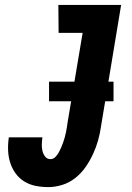

<svg xmlns="http://www.w3.org/2000/svg" viewBox="-20 -755 540 783"><path d="M177 8Q150 8 125 3Q100 -2 79 -15Q58 -28 43.5 -48Q29 -68 21.5 -92Q14 -116 13 -142Q12 -168 16 -195H153Q151 -181 150.5 -167Q150 -153 153 -140Q156 -127 164 -116.5Q172 -106 186 -106Q197 -106 205.5 -114.5Q214 -123 219.5 -133Q225 -143 229.5 -153.5Q234 -164 237.5 -174Q241 -184 244 -194.5Q247 -205 249 -215.5Q251 -226 253 -237Q255 -248 256 -258L317 -621H219L218 -735H474L392 -240Q388 -211 380 -182.5Q372 -154 359.5 -127Q347 -100 329.5 -74.5Q312 -49 287.5 -29.5Q263 -10 234 -1Q205 8 177 8ZM443 -342H180V-422H443Z"/></svg>

Font: Iosevka Term Curly Hv Obl
Style: Regular
Weight: 900
Italic angle: -9°
Designer: Belleve Invis
Foundry: Belleve Invis
Version: Version 32.3.0